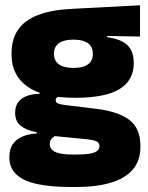

<svg xmlns="http://www.w3.org/2000/svg" viewBox="-20 -536 577 748"><path d="M272.5 -155Q147.5 -155 86.2 -199.2Q25 -243.5 25 -322V-328Q25 -383 50.2 -420Q75.5 -457 127.5 -477.2Q179.5 -497.5 259.5 -501.5L525.5 -515.5V-393.5L397.5 -396V-391Q433 -386.5 456 -374.5Q479 -362.5 490 -342Q501 -321.5 501 -291.5V-288.5Q501 -223.5 446 -189.2Q391 -155 272.5 -155ZM263.5 66H280Q313 66 332 62.2Q351 58.5 359.2 51.2Q367.5 44 367.5 34V33Q367.5 19 354.2 13.8Q341 8.5 318 6.5L171 -8L208.5 -10.5Q198 -8.5 190.2 -3.8Q182.5 1 178.2 8.2Q174 15.5 174 25.5V26.5Q174 38.5 182.8 47.5Q191.5 56.5 211.2 61.2Q231 66 263.5 66ZM255.5 192.5Q178.5 192.5 125 181Q71.5 169.5 44 144Q16.5 118.5 16.5 77V75Q16.5 46.5 29 27Q41.5 7.5 65.5 -3.2Q89.5 -14 123 -16V-21Q83.5 -28 61.2 -45.5Q39 -63 39 -96V-97Q39 -121 50.2 -137Q61.5 -153 82.8 -161.5Q104 -170 134 -170.5V-190L251.5 -160H220Q208 -160 202.5 -156.5Q197 -153 197 -146V-145.5Q197 -136 206.5 -132.5Q216 -129 236.5 -126.5L352 -112.5Q440 -102 483.5 -69.2Q527 -36.5 527 33V36.5Q527 89.5 497.8 124Q468.5 158.5 412.5 175.5Q356.5 192.5 276 192.5ZM266 -271.5Q292 -271.5 308.5 -277.8Q325 -284 333.2 -296Q341.5 -308 341.5 -325V-328Q341.5 -345 333.2 -357Q325 -369 308.5 -375.2Q292 -381.5 266 -381.5Q240.5 -381.5 223.8 -375.2Q207 -369 198.8 -357.2Q190.5 -345.5 190.5 -328V-325Q190.5 -308 198.8 -296Q207 -284 223.8 -277.8Q240.5 -271.5 266 -271.5Z"/></svg>

Font: Anek Latin Medium ExtraBold
Style: Regular
Weight: 800
Version: Version 1.003